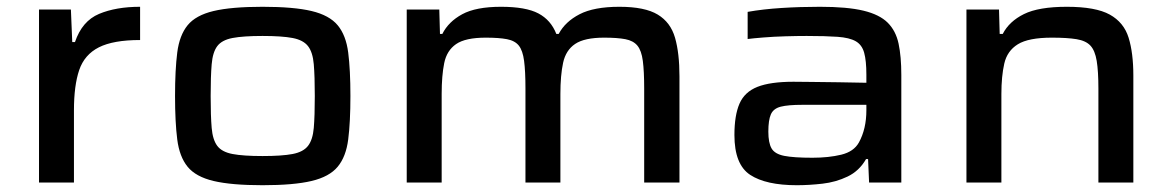

<svg xmlns="http://www.w3.org/2000/svg" viewBox="-20 -538 3458 566"><path d="M95 0V-510H189L193 -414H201Q222 -476 272 -497Q322 -518 393 -518V-420Q314 -420 271.5 -398.5Q229 -377 213.5 -331.5Q198 -286 198 -213V0Z M754 8Q662 8 609.5 -4.5Q557 -17 533 -46.5Q509 -76 502.5 -127Q496 -178 496 -255Q496 -332 502.5 -383Q509 -434 533 -463.5Q557 -493 609.5 -505.5Q662 -518 754 -518Q846 -518 898.5 -505.5Q951 -493 975.5 -463.5Q1000 -434 1006.5 -383Q1013 -332 1013 -255Q1013 -178 1006.5 -127Q1000 -76 975.5 -46.5Q951 -17 898.5 -4.5Q846 8 754 8ZM754 -78Q811 -78 842.5 -84Q874 -90 888 -108Q902 -126 905 -161Q908 -196 908 -255Q908 -313 905 -348.5Q902 -384 888 -402Q874 -420 842.5 -426Q811 -432 754 -432Q697 -432 665.5 -426Q634 -420 620.5 -402Q607 -384 604 -348.5Q601 -313 601 -255Q601 -196 604 -161Q607 -126 620.5 -108Q634 -90 665.5 -84Q697 -78 754 -78Z M1179 0V-510H1275L1277 -438H1284Q1302 -474 1342.5 -496Q1383 -518 1457 -518Q1530 -518 1567 -498.5Q1604 -479 1620 -438H1627Q1646 -474 1688.5 -496Q1731 -518 1806 -518Q1881 -518 1919 -495Q1957 -472 1970 -426.5Q1983 -381 1983 -313V0H1879V-277Q1879 -328 1875 -358.5Q1871 -389 1859 -403.5Q1847 -418 1823.5 -422.5Q1800 -427 1761 -427Q1703 -427 1675.5 -408.5Q1648 -390 1640 -353Q1632 -316 1632 -261V0H1529V-277Q1529 -328 1525 -358.5Q1521 -389 1509.5 -403.5Q1498 -418 1474.5 -422.5Q1451 -427 1412 -427Q1352 -427 1324.5 -408Q1297 -389 1289.5 -352Q1282 -315 1282 -261V0Z M2329 8Q2238 8 2191.5 -22.5Q2145 -53 2145 -140Q2145 -198 2160 -232.5Q2175 -267 2213 -282Q2251 -297 2319 -297Q2334 -297 2371 -296.5Q2408 -296 2452.5 -295.5Q2497 -295 2534 -294V-318Q2534 -359 2527.5 -382.5Q2521 -406 2502.5 -416.5Q2484 -427 2449 -429.5Q2414 -432 2358 -432Q2330 -432 2295.5 -431Q2261 -430 2230 -427.5Q2199 -425 2184 -423V-503Q2229 -511 2284 -514.5Q2339 -518 2397 -518Q2478 -518 2525.5 -506.5Q2573 -495 2597 -471Q2621 -447 2629 -409Q2637 -371 2637 -317V0H2542L2539 -69H2533Q2513 -34 2478.5 -17.5Q2444 -1 2404.5 3.5Q2365 8 2329 8ZM2375 -73Q2423 -73 2460 -82Q2497 -91 2512 -118Q2534 -158 2534 -213V-229H2345Q2303 -229 2281.5 -223.5Q2260 -218 2252.5 -201Q2245 -184 2245 -150Q2245 -117 2254.5 -100.5Q2264 -84 2292 -78.5Q2320 -73 2375 -73Z M2829 0V-510H2925L2927 -438H2936Q2955 -475 2998.5 -496.5Q3042 -518 3125 -518Q3210 -518 3251.5 -495Q3293 -472 3307 -427Q3321 -382 3321 -315V0H3218V-277Q3218 -328 3213 -358.5Q3208 -389 3194.5 -403.5Q3181 -418 3153.5 -422.5Q3126 -427 3081 -427Q3012 -427 2980.5 -407.5Q2949 -388 2940.5 -350.5Q2932 -313 2932 -261V0Z"/></svg>

Font: Saira Expanded Medium
Style: Regular
Weight: 500
Width: 7
Designer: Hector Gatti with collaboration of the Omnibus-Type team
Foundry: Omnibus-Type
Version: Version 1.100; ttfautohint (v1.8.3)